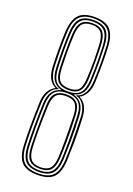

<svg xmlns="http://www.w3.org/2000/svg" viewBox="-154 -864 641 928"><g transform="rotate(20 166.0 -400.0)"><path d="M165.8 6Q107 6 82.2 -21.4Q57.5 -48.8 55 -108.2Q53 -151 53 -204.2Q53 -257.5 55.5 -327.8Q56.8 -362.5 69.5 -384.8Q82.2 -407 103.5 -418V-419.5Q59.5 -440 56 -513Q54.2 -557.2 54 -603.9Q53.8 -650.5 56 -691.8Q59.5 -752 84.5 -779Q109.5 -806 165.8 -806Q222.2 -806 247.1 -778.9Q272 -751.8 275.2 -691.8Q277.2 -651.2 277.2 -608.9Q277.2 -566.5 275.2 -513Q273.8 -475.5 260.6 -452.1Q247.5 -428.8 228 -419.5V-418Q272.5 -397.5 276 -327.8Q279.8 -254.2 279 -201Q278.2 -147.8 276.5 -108.2Q273.5 -48.8 248.8 -21.4Q224 6 165.8 6ZM165.8 -2Q217.8 -2 241.4 -26.6Q265 -51.2 267.5 -108Q269.2 -148.8 269.4 -200.1Q269.5 -251.5 267 -327Q266 -363.5 250.8 -388.2Q235.5 -413 211 -418V-420Q237 -426 250.8 -450.8Q264.5 -475.5 266.5 -513.5Q268.8 -558.2 268.6 -604.6Q268.5 -651 266.5 -691.2Q263.2 -751 238.5 -774.5Q213.8 -798 165.8 -798Q116.5 -798 92.2 -774.1Q68 -750.2 64.8 -691.2Q63 -655.2 62.9 -610.6Q62.8 -566 65 -513.5Q66.8 -475.5 80.4 -450.8Q94 -426 120.2 -420V-418Q95.8 -413 80.8 -387.9Q65.8 -362.8 64.5 -328Q61.8 -254.5 61.8 -200.8Q61.8 -147 63.8 -109.5Q66.2 -52.8 89.2 -27.4Q112.2 -2 165.8 -2ZM165.8 -9.8Q118.2 -9.8 96.6 -32.6Q75 -55.5 72.5 -108.8Q70.8 -148 70.8 -203Q70.8 -258 73.2 -326.5Q74.8 -366.2 89.8 -388.5Q104.8 -410.8 132.8 -418.2V-419.8Q106 -426.5 90.8 -448.1Q75.5 -469.8 73.8 -514Q71.5 -566 71.8 -609.6Q72 -653.2 73.8 -690.8Q76 -742.2 96.6 -766.2Q117.2 -790.2 165.8 -790.2Q214.2 -790.2 234.8 -766.2Q255.2 -742.2 257.5 -690.8Q259.2 -650.8 259.5 -609.5Q259.8 -568.2 257.5 -513.8Q256 -471.5 241.6 -449.2Q227.2 -427 198.5 -419.8V-418.2Q226 -411 241.2 -389.1Q256.5 -367.2 258.5 -326.5Q262 -253.2 261.2 -200.1Q260.5 -147 258.8 -108.8Q256.2 -55 234.4 -32.4Q212.5 -9.8 165.8 -9.8ZM165.8 -423.2Q208.5 -423.2 227.5 -444.1Q246.5 -465 249 -514Q251.2 -564.8 251 -607.5Q250.8 -650.2 249 -689Q246.5 -739 227.4 -760.6Q208.2 -782.2 165.8 -782.2Q122.8 -782.2 103.8 -760.5Q84.8 -738.8 82.5 -688.8Q80.8 -651 80.6 -609Q80.5 -567 82.8 -514Q84.5 -466.8 103 -445Q121.5 -423.2 165.8 -423.2ZM165.8 -430.5Q130 -430.5 111.6 -448.5Q93.2 -466.5 91.2 -514.5Q89.2 -563.2 89.4 -608.2Q89.5 -653.2 91.2 -689.5Q93.5 -735 110.8 -754.6Q128 -774.2 165.8 -774.2Q203.5 -774.2 220.8 -754.4Q238 -734.5 240 -689.5Q241.8 -651 241.9 -609.6Q242 -568.2 240 -514.5Q238.2 -469 221.1 -449.8Q204 -430.5 165.8 -430.5ZM165.8 -438.8Q200.2 -438.8 214.8 -455.6Q229.2 -472.5 231 -514.8Q233.8 -574 233.4 -611.1Q233 -648.2 231 -688.8Q229 -730 214.2 -748.1Q199.5 -766.2 165.8 -766.2Q132 -766.2 117.1 -748.2Q102.2 -730.2 100.2 -688.8Q98.2 -648.8 98.1 -608.2Q98 -567.8 100.2 -514.8Q102 -472 117 -455.4Q132 -438.8 165.8 -438.8ZM165.8 -17.8Q210.2 -17.8 229 -39.8Q247.8 -61.8 249.8 -109.2Q251.5 -146.2 251.8 -198.5Q252 -250.8 249.2 -327.2Q247.5 -373.8 227.6 -394.4Q207.8 -415 165.8 -415Q123.2 -415 103.6 -394Q84 -373 82 -325.5Q79.5 -261.2 79.5 -205.5Q79.5 -149.8 81.5 -109.2Q83.5 -63.2 101.8 -40.5Q120 -17.8 165.8 -17.8ZM165.8 -25.8Q126.8 -25.8 109.5 -45.5Q92.2 -65.2 90.2 -110.2Q88.5 -145.8 88.5 -201.9Q88.5 -258 90.8 -325.5Q92.2 -372 111.2 -389.9Q130.2 -407.8 165.8 -407.8Q203.8 -407.8 221.2 -388.6Q238.8 -369.5 240.8 -325.5Q244 -254.8 243.5 -200.9Q243 -147 241.2 -110.8Q239 -65 221.6 -45.4Q204.2 -25.8 165.8 -25.8ZM165.8 -33.8Q199 -33.8 214.6 -51.1Q230.2 -68.5 232.2 -110Q233.8 -143.2 234 -197Q234.2 -250.8 231.8 -325Q230.2 -364.2 215.4 -381.9Q200.5 -399.5 165.8 -399.5Q131 -399.5 116.2 -381.9Q101.5 -364.2 100 -325.5Q97 -253.2 97.1 -200Q97.2 -146.8 99 -110Q101 -70 116 -51.9Q131 -33.8 165.8 -33.8Z"/></g></svg>

Font: Big Shoulders Inline Display Light
Style: Regular
Weight: 300
Designer: Patric King
Foundry: XO Type Co
Version: Version 1.000